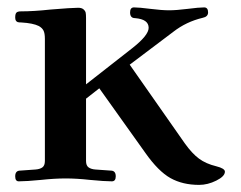

<svg xmlns="http://www.w3.org/2000/svg" viewBox="-20 -489 658 524"><path d="M21.5 -7.8Q21.5 -23.4 35.2 -23.4L77.1 -26.4Q88.9 -27.3 95.7 -32.2Q102.5 -37.1 102.5 -49.8V-382.8Q102.5 -398.4 98.6 -405.8Q94.7 -413.1 85.9 -418Q70.3 -425.8 38.1 -427.7Q31.2 -427.7 28.3 -428.7Q25.4 -429.7 23.4 -432.6Q21.5 -435.5 21.5 -441.4Q21.5 -451.2 24.9 -454.6Q28.3 -458 37.1 -458Q72.3 -458 117.2 -462.9Q175.8 -467.8 193.4 -467.8Q203.1 -467.8 208 -463.4Q212.9 -459 213.9 -454.1Q214.8 -449.2 214.8 -439.5V-258.8L340.8 -357.4Q385.7 -392.6 385.7 -413.1Q385.7 -436.5 348.6 -439.5Q335 -439.5 335 -455.1Q335 -468.8 345.7 -468.8Q359.4 -468.8 390.6 -464.8Q421.9 -460.9 441.4 -460.9Q460.9 -460.9 492.2 -464.8Q523.4 -468.8 537.1 -468.8Q547.9 -468.8 547.9 -455.1Q547.9 -443.4 533.2 -440.4Q488.3 -429.7 453.1 -402.3L334 -312.5L484.4 -97.7Q503.9 -70.3 522.9 -56.2Q542 -42 570.3 -35.2Q593.8 -29.3 593.8 -20.5Q593.8 -7.8 570.3 3.9Q546.9 15.6 523.4 15.6Q478.5 15.6 445.3 -2.9Q412.1 -21.5 377 -71.3L251 -248L214.8 -219.7V-49.8Q214.8 -37.1 221.7 -32.2Q228.5 -27.3 240.2 -26.4L282.2 -23.4Q295.9 -23.4 295.9 -7.8Q295.9 5.9 285.2 5.9Q265.6 5.9 225.6 2Q189.5 -2 159.2 -2Q128.9 -2 91.8 2Q51.8 5.9 31.2 5.9Q21.5 5.9 21.5 -7.8Z"/></svg>

Font: Monomakh Unicode TT
Style: Medium
Weight: 500
Designer: Alexey Kryukov, Aleksandr Andreev
Version: Version 1.1